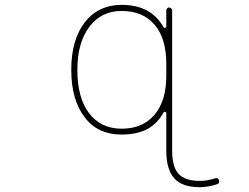

<svg xmlns="http://www.w3.org/2000/svg" viewBox="-20 -576 1040 801"><path d="M814.5 205.1Q740.2 205.1 707 168Q673.8 130.9 673.8 52.7V-103.5Q673.8 -108.4 668.9 -109.4H668Q664.1 -110.4 662.1 -106.4Q637.7 -61.5 595.7 -38.1Q550.8 -14.6 487.3 -14.6Q438.5 -14.6 399.9 -32.2Q361.3 -49.8 334 -85.9Q277.3 -158.2 277.3 -285.2Q277.3 -410.2 334 -483.4Q362.3 -519.5 400.9 -537.6Q439.5 -555.7 487.3 -555.7Q550.8 -555.7 594.7 -531.2Q636.7 -507.8 662.1 -462.9Q664.1 -459 668 -460H668.9Q673.8 -460.9 673.8 -465.8V-532.2Q673.8 -537.1 677.2 -541Q680.7 -544.9 685.5 -544.9Q690.4 -544.9 694.3 -541Q698.2 -537.1 698.2 -532.2V52.7Q698.2 120.1 725.1 149.4Q752 178.7 814.5 178.7Q844.7 178.7 877 168Q888.7 164.1 893.6 175.8Q894.5 179.7 894.5 181.6Q894.5 189.5 885.7 192.4Q850.6 204.1 814.5 205.1ZM487.3 -530.3Q402.3 -530.3 352.5 -463.9Q302.7 -397.5 302.7 -285.2Q302.7 -168 351.6 -103.5Q401.4 -39.1 487.3 -39.1Q576.2 -39.1 625 -97.7Q673.8 -155.3 673.8 -260.7V-309.6Q673.8 -416 625 -472.7Q576.2 -530.3 487.3 -530.3Z"/></svg>

Font: Rounded-X Mgen+ 1m thin
Style: Regular
Weight: 100
Designer: [Source Han Sans]
Ryoko NISHIZUKA  (kana & ideographs); Paul D. Hunt (Latin, Greek & Cyrillic); Wenlong ZHANG  (bopomofo
Version: Version 1.059.20150602